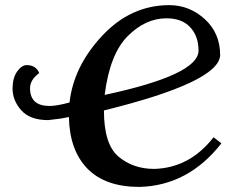

<svg xmlns="http://www.w3.org/2000/svg" viewBox="-20 -716 945 755"><path d="M391.6 -342.8Q759.8 -421.4 760.7 -516.6Q760.7 -573.7 728 -608.9Q695.3 -644 634.8 -644Q551.8 -644 481.7 -573.5Q411.6 -502.9 391.6 -342.8ZM528.3 19Q393.6 19 323.5 -53.2Q253.4 -125.5 251 -255.9Q218.3 -248.5 169.4 -243.7Q98.1 -243.7 63.7 -282.2Q29.3 -320.8 29.3 -368.7Q29.8 -410.2 47.6 -435.1Q65.4 -460 85 -460Q121.1 -460 134.3 -428.7Q98.1 -402.3 98.1 -369.1Q98.1 -299.3 174.8 -299.3Q203.1 -299.3 253.4 -313Q269.5 -455.6 382.1 -575.7Q494.6 -695.8 646 -695.8Q724.6 -695.8 785.2 -640.9Q845.7 -585.9 845.7 -499Q841.3 -393.1 388.7 -281.7Q388.7 -147.9 446.3 -99.9Q503.9 -51.8 586.4 -51.8Q726.1 -55.7 819.8 -176.3L850.6 -152.3Q720.2 14.2 528.3 19Z"/></svg>

Font: Kelvinch
Style: Italic
Weight: 400
Italic angle: -10°
Designer: Paul James Miller
Foundry: High-Logic / Made with FontCreator
Version: Version 3.40;July 22, 2017;FontCreator 11.0.0.2388 64-bit